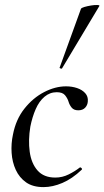

<svg xmlns="http://www.w3.org/2000/svg" viewBox="-20 -752 427 785"><path d="M158 13Q114 13 86.5 -6.5Q59 -26 44.5 -57.5Q30 -89 27.5 -127Q25 -165 33 -202Q45 -264 80 -308Q115 -352 160.5 -375.5Q206 -399 250 -399Q274 -399 295 -392Q316 -385 328.5 -371Q341 -357 339 -337Q338 -322 328 -311.5Q318 -301 300 -301Q282 -301 273 -312Q264 -323 260 -337Q256 -350 246 -362.5Q236 -375 212 -375Q184 -375 162 -356.5Q140 -338 126 -306Q112 -274 104 -234Q95 -179 101.5 -131.5Q108 -84 133.5 -55Q159 -26 206 -26Q235 -26 261 -39Q287 -52 306 -67Q309 -69 313 -65Q317 -61 314 -58Q275 -21 235 -4Q195 13 158 13ZM234 -473Q233 -470 227.5 -472Q222 -474 224 -476L311 -716Q313 -720 325 -723.5Q337 -727 352 -729.5Q367 -732 378 -731.5Q389 -731 386 -727Z"/></svg>

Font: Cormorant Garamond Light Medium
Style: Italic
Weight: 500
Italic angle: -10°
Version: Version 4.001